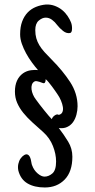

<svg xmlns="http://www.w3.org/2000/svg" viewBox="-20 -724 419 849"><path d="M148 -414Q135 -429 121 -448Q107 -467 95.5 -488Q84 -509 76.5 -530.5Q69 -552 69 -572Q69 -605 78 -629Q87 -653 102.5 -669Q118 -685 139 -693.5Q160 -702 183 -704Q204 -705 222.5 -698Q241 -691 255 -679.5Q269 -668 279 -653Q289 -638 294 -625Q299 -612 298.5 -596Q298 -580 290 -578Q274 -575 258.5 -587.5Q243 -600 233 -613Q223 -627 210 -636.5Q197 -646 182 -646Q167 -646 151.5 -633Q136 -620 136 -591Q136 -571 140.5 -555Q145 -539 154 -524Q163 -509 176.5 -494Q190 -479 208 -461Q257 -412 290 -361.5Q323 -311 323 -254Q323 -236 318 -217Q313 -198 303 -184Q293 -170 277 -162.5Q261 -155 240 -158Q263 -128 281.5 -97.5Q300 -67 300 -31Q300 35 266 70Q232 105 178 105Q132 105 101.5 87Q71 69 61 30Q58 15 61 1Q64 -13 71 -23Q78 -33 86.5 -38Q95 -43 101 -41Q107 -39 110.5 -33Q114 -27 116 -19.5Q118 -12 119 -4.5Q120 3 122 7Q130 29 146.5 43Q163 57 177 57Q195 57 211.5 43Q228 29 228 -10Q228 -43 214 -78.5Q200 -114 171 -140Q145 -163 122.5 -183.5Q100 -204 83 -225Q66 -246 56 -269Q46 -292 46 -319Q46 -374 82 -400Q98 -411 117.5 -413.5Q137 -416 148 -414ZM209 -197Q212 -207 222.5 -214Q233 -221 240 -216Q252 -219 256 -228.5Q260 -238 258 -251Q256 -264 249.5 -279.5Q243 -295 233 -309Q229 -315 223 -323.5Q217 -332 210 -341.5Q203 -351 195.5 -360Q188 -369 182 -374Q182 -368 180.5 -362.5Q179 -357 174 -356Q171 -356 166 -358Q161 -360 155 -362Q149 -364 143 -365Q137 -366 133 -364Q124 -359 121 -349.5Q118 -340 119.5 -328.5Q121 -317 126 -305.5Q131 -294 138 -285Q145 -275 155.5 -261.5Q166 -248 176 -235.5Q186 -223 195 -212.5Q204 -202 209 -197Z"/></svg>

Font: BM YEONSUNG
Style: Regular
Weight: 400
Designer: Bongjin Kim; Myungsoo Han; Jaehyun Keum; Jihee Min; Dokyung Lee; Chorong Kim; Jooyeon Kang; Sang-a Kim;
Foundry: Sandoll Communications Inc.
Version: Version 1.000;PS 1;hotconv 16.6.51;makeotf.lib2.5.65220